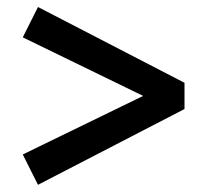

<svg xmlns="http://www.w3.org/2000/svg" viewBox="-20 -598 584 548"><path d="M506.6 -361.7V-286.8L88.4 -70.5L45 -157.1L450.8 -354.5V-294L45 -491.4L88.4 -578Z"/></svg>

Font: Adobe Variable Font Prototype
Style: Regular
Weight: 389
Designer: Frank Grießhammer
Foundry: Adobe
Version: Version 1.004;hotconv 1.0.113;makeotfexe 2.5.65598